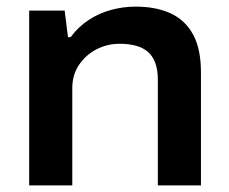

<svg xmlns="http://www.w3.org/2000/svg" viewBox="-20 -559 690 579"><path d="M68 0V-527H175L185 -447H193Q216 -478 247 -498.5Q278 -519 314.5 -529Q351 -539 389 -539Q451 -539 495 -518.5Q539 -498 562.5 -454.5Q586 -411 586 -341V0H456V-318Q456 -349 448 -370Q440 -391 425 -403.5Q410 -416 388.5 -421.5Q367 -427 341 -427Q303 -427 270.5 -410Q238 -393 218 -363Q198 -333 198 -293V0Z"/></svg>

Font: Archivo SemiBold SemiExpanded
Style: Regular
Weight: 600
Width: 6
Version: Version 2.001